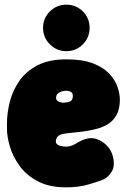

<svg xmlns="http://www.w3.org/2000/svg" viewBox="-20 -780 545 825"><path d="M265 25Q190 25 140.5 -2Q91 -29 62.5 -69.5Q34 -110 22 -152Q10 -194 10 -225V-250Q10 -294 22 -342Q34 -390 62.5 -431.5Q91 -473 140.5 -499Q190 -525 265 -525Q335 -525 380 -507.5Q425 -490 450 -463Q475 -436 485 -406Q495 -376 495 -352Q495 -313 481.5 -287.5Q468 -262 445 -247.5Q422 -233 392.5 -225.5Q363 -218 330.5 -214Q298 -210 266 -207Q238 -204 229 -194.5Q220 -185 220 -171Q220 -165 225.5 -160Q231 -155 241.5 -152.5Q252 -150 265 -150Q285 -150 306 -163Q327 -176 346 -182Q372 -191 397 -182Q422 -173 440.5 -153Q459 -133 465 -108Q475 -68 460.5 -43.5Q446 -19 425 -9Q406 -1 362.5 12Q319 25 265 25ZM256 -339Q282 -341 287.5 -349Q293 -357 293 -368Q293 -377 289 -381.5Q285 -386 278.5 -388Q272 -390 265 -390Q255 -390 245 -387Q235 -384 228 -377.5Q221 -371 221 -359Q221 -348 233 -343Q245 -338 256 -339ZM165 -660Q165 -702 194.5 -731Q224 -760 265 -760Q307 -760 336 -731Q365 -702 365 -660Q365 -619 336 -589.5Q307 -560 265 -560Q224 -560 194.5 -589.5Q165 -619 165 -660Z"/></svg>

Font: Winky Sans Black
Style: Regular
Weight: 900
Designer: Simon Atzbach
Foundry: typofactur
Version: Version 1.205